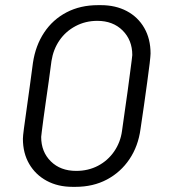

<svg xmlns="http://www.w3.org/2000/svg" viewBox="-20 -716 655 746"><path d="M262 10Q205 10 161.5 -13.5Q118 -37 93.5 -79Q69 -121 69 -177Q69 -187 73 -217Q77 -247 83 -289Q89 -331 95.5 -379Q102 -427 108 -472Q118 -539 151.5 -589.5Q185 -640 238.5 -668Q292 -696 361 -696H372Q429 -696 472.5 -673Q516 -650 540.5 -607.5Q565 -565 565 -508Q565 -500 561.5 -469.5Q558 -439 552 -397Q546 -355 539.5 -307Q533 -259 526 -215Q517 -148 483 -97.5Q449 -47 395.5 -18.5Q342 10 273 10ZM276 -52Q323 -52 361 -72Q399 -92 423.5 -127.5Q448 -163 454 -207Q459 -245 465 -285Q471 -325 476 -362.5Q481 -400 485 -430.5Q489 -461 491.5 -480Q494 -499 494 -502Q494 -560 456.5 -597.5Q419 -635 358 -635Q312 -635 273.5 -614.5Q235 -594 211 -559Q187 -524 180 -479Q175 -441 169.5 -401Q164 -361 158.5 -324Q153 -287 149 -256Q145 -225 142.5 -206Q140 -187 140 -184Q140 -126 177.5 -89Q215 -52 276 -52Z"/></svg>

Font: Chivo ExtraLight
Style: Italic
Weight: 250
Italic angle: -8.05°
Designer: Hector Gatti
Foundry: Omnibus-Type
Version: Version 2.002